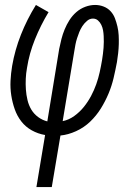

<svg xmlns="http://www.w3.org/2000/svg" viewBox="-20 -540 540 775"><path d="M127 215 162 5Q133 0 108 -14Q83 -28 66 -50Q49 -72 39.5 -99Q30 -126 25.5 -155Q21 -184 22.5 -214Q24 -244 29 -274Q40 -338 64.5 -400Q89 -462 125 -520L176 -491Q144 -438 121 -381Q98 -324 89 -266Q85 -244 84 -222Q83 -200 84.5 -178.5Q86 -157 91 -136Q96 -115 106.5 -97.5Q117 -80 134 -67.5Q151 -55 171 -50L219 -343Q223 -363 228 -382.5Q233 -402 241 -421.5Q249 -441 260.5 -459Q272 -477 288 -491Q304 -505 324 -512.5Q344 -520 364 -520Q382 -520 398.5 -513.5Q415 -507 426.5 -494.5Q438 -482 444 -466Q450 -450 454 -433Q458 -416 459 -398Q460 -380 459.5 -362Q459 -344 457 -325.5Q455 -307 452 -289Q446 -257 438.5 -225Q431 -193 418 -162Q405 -131 387 -102Q369 -73 344 -49Q319 -25 287 -10.5Q255 4 224 7L189 215ZM233 -51Q258 -56 280 -72Q302 -88 318.5 -108.5Q335 -129 347.5 -152.5Q360 -176 368.5 -200Q377 -224 382.5 -249Q388 -274 392 -298Q394 -310 395.5 -322.5Q397 -335 398 -347Q399 -359 399 -371Q399 -383 398.5 -394.5Q398 -406 396 -417.5Q394 -429 389 -439.5Q384 -450 375.5 -457.5Q367 -465 355 -465Q342 -465 331 -455.5Q320 -446 312.5 -434.5Q305 -423 300 -410.5Q295 -398 291 -385.5Q287 -373 284.5 -360Q282 -347 280 -334Z"/></svg>

Font: Iosevka SS18 Light
Style: Italic
Weight: 300
Italic angle: -9°
Monospace: yes
Designer: Belleve Invis
Foundry: Belleve Invis
Version: Version 25.1.1; ttfautohint (v1.8.4)